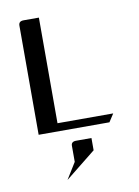

<svg xmlns="http://www.w3.org/2000/svg" viewBox="-75 -489 529 729"><g transform="rotate(-10 190.0 -125.0)"><path d="M47.9 0V-420.9Q47.9 -438 66.9 -438H126V-30.8H340.8L320.8 0ZM126 188 165 125V63Q165 46.9 184.1 46.9H243.2V94.2Z"/></g></svg>

Font: Hhenum
Style: Regular
Weight: 400
Designer: T. Christopher White
Version: Version 1.0